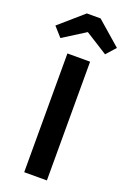

<svg xmlns="http://www.w3.org/2000/svg" viewBox="-207 -992 707 1050"><g transform="rotate(20 146.0 -466.5)"><path d="M16 -757 -33 -812 106 -933H186L325 -812L276 -757L146 -839ZM213 -691V0H81V-691Z"/></g></svg>

Font: FiraGO Medium
Style: Regular
Weight: 500
Designer: bBox Type
Foundry: bBox Type GmbH
Version: Version 1.001;PS 001.001;hotconv 1.0.88;makeotf.lib2.5.64775